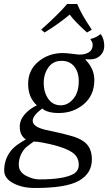

<svg xmlns="http://www.w3.org/2000/svg" viewBox="-20 -705 543 963"><path d="M367.2 -685.1Q388.7 -631.8 440.4 -556.2L416.5 -542Q356.9 -594.7 329.6 -631.8Q275.9 -586.4 203.6 -542L186.5 -556.2Q275.9 -636.2 316.9 -685.1ZM148.9 4.9Q109.9 32.7 103 42Q74.2 77.1 74.2 121.1Q74.2 157.2 109.6 176Q145 194.8 176.8 194.8Q303.7 194.8 351.1 166Q375 150.9 375 121.1Q375 81.1 341.8 59.1Q292 25.9 168 5.9Q165 5.9 158.4 5.9Q151.9 5.9 148.9 4.9ZM275.9 -138.2Q215.8 -138.2 191.9 -161.1Q144 -125 144 -99.1Q144 -69.3 207 -54.2Q214.8 -52.2 248.5 -45.2Q282.2 -38.1 295.7 -34.4Q309.1 -30.8 333 -24.4Q356.9 -18.1 372.6 -11Q388.2 -3.9 398.9 3.9Q440.9 32.7 440.9 95.2Q440.9 165 375 202.1Q310.1 238.3 153.8 237.8Q91.8 237.8 46.4 213.9Q1 189.9 1 149.9Q1 89.8 40 44.9Q60.1 22 109.9 -5.9Q79.1 -24.9 79.1 -69.8Q79.1 -103 103.5 -131.1Q127.9 -159.2 165 -176.8Q121.1 -215.8 121.1 -284.2Q121.1 -354 173.1 -396.5Q225.1 -439 295.9 -439Q312 -439 342 -435.1Q372.1 -431.2 379.9 -431.2Q407.7 -431.2 426.3 -443.1Q444.8 -455.1 444.8 -480Q444.8 -494.1 434.1 -505.9L435.1 -509.8Q464.8 -517.6 482.9 -533.2L486.8 -532.2Q502.9 -508.3 502.9 -474.1Q502.9 -446.3 483.4 -426.8Q463.9 -407.2 432.1 -407.2Q416 -407.2 411.1 -408.2L408.2 -405.8Q453.1 -360.8 453.1 -304.2Q453.1 -227.1 400.4 -182.6Q347.7 -138.2 275.9 -138.2ZM375 -297.9Q375 -343.8 352.1 -371.8Q329.1 -399.9 289.1 -399.9Q246.1 -399.9 222.7 -366.9Q199.2 -334 199.2 -288.1Q199.2 -243.2 221.7 -210Q244.1 -176.8 285.2 -176.8Q320.3 -176.8 347.7 -209.2Q375 -241.7 375 -297.9Z"/></svg>

Font: Linux Biolinum
Style: Italic
Weight: 400
Italic angle: -12°
Designer: Philipp H. Poll
Foundry: Philipp H. Poll
Version: Version 1.1.3 ; ttfautohint (v0.9)